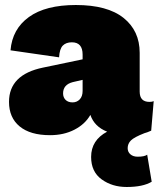

<svg xmlns="http://www.w3.org/2000/svg" viewBox="-20 -530 634 767"><path d="M530 96Q557 96 568 88L586 196Q551 217 486 217Q428 217 386 186.5Q344 156 344 97Q344 30 408 -4Q357 -24 341 -71Q320 -34 277.5 -12Q235 10 180 10Q101 10 58.5 -25Q16 -60 16 -123Q16 -232 152 -260L310 -293V-312Q310 -361 267 -361Q244 -361 231 -348Q218 -335 216 -301L22 -329Q29 -414 95.5 -462Q162 -510 283 -510Q409 -510 473.5 -458.5Q538 -407 538 -319V-164Q538 -123 577 -123Q588 -123 594 -126L584 -8Q566 0 557 2Q516 18 503 31Q490 44 490 62Q490 77 501 86.5Q512 96 530 96ZM270 -121Q287 -121 298.5 -133Q310 -145 310 -167V-211L271 -202Q232 -192 232 -157Q232 -141 242 -131Q252 -121 270 -121Z"/></svg>

Font: Elaine Sans Black
Style: Regular
Weight: 900
Designer: Wei Huang
Foundry: Wei Huang
Version: Version 2.001;December 24, 2019;FontCreator 12.0.0.2547 64-b